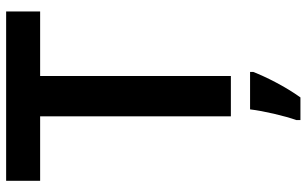

<svg xmlns="http://www.w3.org/2000/svg" viewBox="-202 -552 975 610"><g transform="rotate(-90 285.0 -246.5)"><path d="M349 0V-606H554V-714H16V-606H221V0ZM362 71V61H243C238 104 222 172 209 208V221H281C316 172 346 112 362 71Z"/></g></svg>

Font: Noto Sans Arabic SemBd
Style: Regular
Weight: 600
Designer: Monotype Design Team, Nadine Chahine, Nizar Qandah and Khaled Hosny
Foundry: Monotype Imaging Inc.
Version: Version 2.012